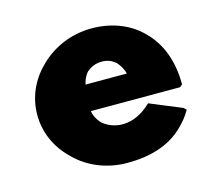

<svg xmlns="http://www.w3.org/2000/svg" viewBox="-85 -640 868 768"><g transform="rotate(-15 349.5 -256.5)"><path d="M296 -373C312 -386 331 -396 358 -396C381 -396 399 -389 416 -374C427 -361 438 -345 443 -324H272C276 -341 282 -358 296 -373ZM492 -185C417 -113 337 -124 293 -162C279 -176 268 -196 265 -216H635L645 -225V-228C645 -325 613 -402 561 -453L554 -460C503 -509 432 -535 353 -535C270 -535 196 -503 142 -452L134 -444C84 -395 54 -329 54 -256C54 -184 84 -118 134 -69L141 -62C193 -10 269 22 353 22C445 22 526 0 585 -57L593 -65C608 -80 623 -98 635 -119L637 -122L627 -132L494 -187Z"/></g></svg>

Font: Hussar Woodtype
Style: Ultra
Weight: 900
Foundry: Cannot Into Space Fonts
Version: Version 1.07